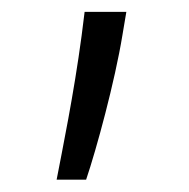

<svg xmlns="http://www.w3.org/2000/svg" viewBox="-20 -119 312 317"><path d="M188.6 -99.4H119.7L114.7 -59.7C101.9 36.6 82.7 129.6 73.5 177.6H122.2C139.2 127.5 169.7 15.3 182.2 -61.4Z"/></svg>

Font: Karasuma Gothic
Style: Light
Weight: 300
Designer: Rasmus Andersson / Ryoko Nishizuka
Foundry: rsms
Version: Version 1.00